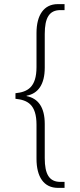

<svg xmlns="http://www.w3.org/2000/svg" viewBox="-20 -780 388 931"><path d="M261 131H293V102H273C219 102 197 65 197 -13V-179C197 -260 165 -303 109 -314V-316C165 -326 197 -371 197 -452V-615C197 -694 219 -731 273 -731H293V-760H260C193 -760 157 -707 157 -620V-455C157 -356 113 -334 55 -328V-301C113 -295 157 -274 157 -175V-10C157 77 192 131 261 131Z"/></svg>

Font: Noto Serif Georgian Condensed ExtraLight
Style: Regular
Weight: 200
Width: 3
Designer: Monotype Design Team, Akaki Razmadze
Foundry: Google LLC
Version: Version 2.003